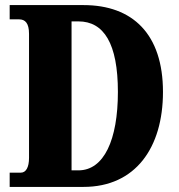

<svg xmlns="http://www.w3.org/2000/svg" viewBox="-20 -734 704 754"><path d="M18 0H308C512 0 620 -154 620 -373C620 -600 501 -714 308 -714H18V-658H55C79 -658 94 -643 94 -601V-114C94 -77 82 -56 62 -56H18ZM288 -65H261V-650H288C388 -650 443 -563 443 -373C443 -184 388 -65 288 -65Z"/></svg>

Font: Noto Serif Myanmar ExtraCondensed Black
Style: Regular
Weight: 900
Width: 2
Designer: Ben Mitchell and the Monotype Design Team
Foundry: Monotype Imaging Inc.
Version: Version 2.106